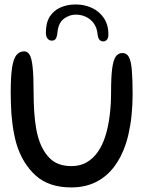

<svg xmlns="http://www.w3.org/2000/svg" viewBox="-20 -822 666 860"><path d="M299 17.5Q198 17.5 138.8 -36.8Q79.5 -91 53 -180Q47.5 -200 43.2 -221.2Q39 -242.5 36 -265Q33 -287.5 31.2 -311Q29.5 -334.5 28.8 -359Q28 -383.5 28 -409Q28 -478.5 34 -518.5Q40 -558.5 53.5 -575.2Q67 -592 88.5 -592Q103.5 -592 112.8 -576.5Q122 -561 126.2 -521Q130.5 -481 130.5 -407.5Q130.5 -386 131.2 -364.2Q132 -342.5 133.2 -322.2Q134.5 -302 136.8 -282.5Q139 -263 142.2 -244.8Q145.5 -226.5 150 -210.5Q166.5 -150.5 201.8 -114.2Q237 -78 300 -78Q339 -78 368 -94.8Q397 -111.5 417.8 -141Q438.5 -170.5 451 -209.5Q458 -231 463 -254.8Q468 -278.5 471.2 -303.8Q474.5 -329 476 -355.5Q477.5 -382 477.5 -409Q477.5 -477 482.5 -515.2Q487.5 -553.5 498.8 -569Q510 -584.5 528.5 -584.5Q547.5 -584.5 557.2 -566.8Q567 -549 570.5 -508.2Q574 -467.5 574 -400Q574 -375.5 572.8 -351.8Q571.5 -328 569.2 -305Q567 -282 563.2 -260.2Q559.5 -238.5 554.8 -217.8Q550 -197 543.5 -177.5Q524.5 -119 491.2 -75Q458 -31 410 -6.8Q362 17.5 299 17.5ZM212 -640Q200.5 -640 193 -649.2Q185.5 -658.5 185.5 -676Q185.5 -720.5 203.2 -748Q221 -775.5 251.5 -788.8Q282 -802 319.5 -802Q358 -802 391.2 -786.8Q424.5 -771.5 445 -741.5Q465.5 -711.5 465.5 -668Q465.5 -651.5 458.8 -644Q452 -636.5 442.5 -636.5Q432.5 -636.5 425.8 -643.8Q419 -651 417 -669.5Q414 -699 399.5 -718.2Q385 -737.5 364 -747Q343 -756.5 319.5 -756.5Q291.5 -756.5 266.8 -738.5Q242 -720.5 237.5 -678.5Q235.5 -658 230 -649Q224.5 -640 212 -640Z"/></svg>

Font: Gluten Light
Style: Regular
Weight: 300
Designer: Tyler Finck
Foundry: Etcetera Type Company
Version: Version 1.300